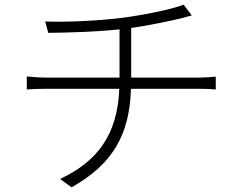

<svg xmlns="http://www.w3.org/2000/svg" viewBox="-20 -773 1040 824"><path d="M543 -440V-653C621 -664 709 -683 760 -695C773 -699 788 -703 803 -707L768 -753C720 -733 592 -708 508 -697C400 -683 249 -677 174 -681L187 -632C270 -633 388 -636 493 -647V-440H180C150 -440 114 -443 95 -445V-389C118 -391 149 -392 182 -392H492C484 -193 397 -80 238 -5L287 31C461 -67 536 -191 542 -392H835C858 -392 887 -391 906 -389V-444C886 -442 855 -440 833 -440Z"/></svg>

Font: Noto Sans CJK JP Light
Style: Regular
Weight: 300
Designer: Ryoko NISHIZUKA (kana & ideographs); Paul D. Hunt (Latin, Greek & Cyrillic); Wenlong ZHANG (bopomofo); Sandoll Communica
Foundry: Adobe Systems Incorporated
Version: Version 1.004;PS 1.004;hotconv 1.0.82;makeotf.lib2.5.63406